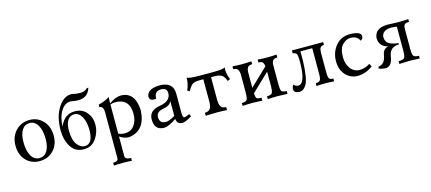

<svg xmlns="http://www.w3.org/2000/svg" viewBox="-64 -1306 5004 2228"><g transform="rotate(-15 2437.5 -192.0)"><path d="M278.3 -24.9Q337.9 -24.9 371.1 -76.9Q404.3 -128.9 404.3 -221.7Q404.3 -326.2 368.2 -387Q332 -447.8 271.5 -447.8Q211.9 -447.8 178.7 -396Q145.5 -344.2 145.5 -251Q145.5 -146 181.2 -85.4Q216.8 -24.9 278.3 -24.9ZM271.5 9.8Q173.3 9.8 109.4 -57.6Q45.4 -125 45.4 -234.4Q45.4 -342.8 111.6 -412.6Q177.7 -482.4 278.3 -482.4Q376.5 -482.4 440.4 -412.6Q504.4 -342.8 504.4 -233.4Q504.4 -125 438.5 -57.6Q372.6 9.8 271.5 9.8Z M801.8 9.8Q701.7 9.8 649.4 -73Q597.2 -155.8 597.2 -274.9Q597.2 -434.1 664.6 -540Q731.9 -646 822.3 -646Q833.5 -646 862.1 -639.6Q890.6 -633.3 935.1 -633.3Q984.9 -633.3 1018.6 -667H1036.6Q1002 -557.1 891.6 -557.1Q851.6 -557.1 828.9 -562.3Q806.2 -567.4 794.9 -567.4Q726.1 -567.4 679.9 -494.4Q633.8 -421.4 630.9 -308.6Q684.6 -443.4 812 -443.4Q900.9 -443.4 952.9 -381.6Q1004.9 -319.8 1004.9 -233.9Q1004.9 -145 952.4 -67.6Q899.9 9.8 801.8 9.8ZM822.8 -22.9Q921.9 -22.9 921.9 -192.4Q921.9 -286.6 887.9 -349.1Q854 -411.6 795.9 -411.6Q749.5 -411.6 719.5 -370.6Q689.5 -329.6 689.5 -246.1Q689.5 -133.8 729.7 -78.4Q770 -22.9 822.8 -22.9Z M1304.7 283.2Q1269.5 278.8 1201.7 278.8Q1134.3 278.8 1089.4 283.2V249Q1143.6 249 1150.4 216.3V-340.3Q1150.4 -416 1101.1 -416V-446.3Q1182.1 -464.8 1235.8 -502.4Q1233.4 -447.8 1233.4 -425.8Q1312.5 -482.4 1376.5 -482.4Q1544.9 -479 1556.2 -258.8Q1545.9 -13.2 1342.3 9.8Q1291 9.8 1233.4 -27.8V206.1Q1233.4 249 1304.7 249ZM1309.6 -45.9Q1380.4 -45.9 1422.4 -99.1Q1464.4 -152.3 1464.4 -240.7Q1464.4 -423.8 1290.5 -423.8Q1258.3 -423.3 1233.4 -411.6V-62Q1268.6 -45.9 1309.6 -45.9Z M1805.7 -50.3Q1844.7 -50.3 1915 -93.8V-271.5Q1894.5 -219.2 1811.3 -205.8Q1728 -192.4 1728 -125.5Q1728.5 -50.3 1805.7 -50.3ZM1987.3 9.8Q1921.4 9.8 1917 -56.2Q1819.3 9.8 1767.6 9.8Q1650.9 9.8 1650.9 -120.6Q1650.9 -228.5 1783.4 -249.5Q1916 -270.5 1916.5 -367.7Q1916.5 -430.2 1844.7 -430.2Q1769.5 -430.2 1763.7 -352.5Q1763.7 -343.3 1764.6 -339.4Q1752 -337.4 1742.2 -337.4Q1684.1 -337.4 1682.6 -384.8Q1689.5 -474.6 1837.9 -479.5Q2003.9 -479.5 2003.9 -335.4V-98.6Q2003.9 -46.9 2027.3 -46.9Q2043 -47.4 2086.9 -68.4L2101.6 -38.6Q2026.4 9.8 1987.3 9.8Z M2523.4 0Q2452.6 -3.9 2394.5 -3.9Q2344.7 -3.9 2267.6 0V-36.1Q2312 -36.1 2331.3 -62.5Q2350.6 -88.9 2350.6 -148.9V-416.5H2312.5Q2243.7 -416.5 2218.8 -397.7Q2193.8 -378.9 2162.1 -322.8L2136.2 -337.9Q2168 -408.7 2168 -484.9Q2194.8 -467.3 2330.6 -467.3H2476.6Q2601.6 -467.3 2625 -484.9L2624 -454.1Q2624 -399.9 2650.9 -337.9L2619.1 -323.7Q2599.1 -378.9 2572.8 -397.2Q2546.4 -415.5 2475.6 -416.5H2443.4V-148.9Q2443.4 -89.4 2460.4 -62.7Q2477.5 -36.1 2523.4 -36.1Z M3250.5 0Q3179.7 -3.9 3132.8 -3.9Q3078.1 -3.9 3013.7 0V-34.2Q3066.4 -34.2 3077.4 -57.4Q3088.4 -80.6 3088.4 -134.8V-310.1L2875.5 -106.4Q2877.4 -68.8 2886 -51.5Q2894.5 -34.2 2947.8 -34.2V0Q2877 -3.9 2830.1 -3.9Q2775.4 -3.9 2710.9 0V-34.2Q2763.7 -34.2 2774.7 -57.4Q2785.6 -80.6 2785.6 -134.8V-355.5Q2785.6 -389.2 2772.2 -413.8Q2758.8 -438.5 2715.8 -438.5V-473.6Q2770.5 -468.8 2830.1 -468.8Q2882.3 -468.8 2942.9 -473.6V-438.5Q2900.9 -438.5 2887.5 -415.3Q2874 -392.1 2874 -356.4V-173.3L3085 -375.5Q3083.5 -398.9 3072.5 -418.7Q3061.5 -438.5 3018.6 -438.5V-473.6Q3073.2 -468.8 3132.8 -468.8Q3185.1 -468.8 3245.6 -473.6V-438.5Q3203.6 -438.5 3190.2 -417.7Q3176.8 -397 3176.8 -361.3V-131.8Q3176.8 -76.7 3187 -55.4Q3197.3 -34.2 3250.5 -34.2Z M3390.1 14.2Q3328.1 9.8 3325.2 -31.2Q3325.2 -61 3344.2 -87.4Q3361.3 -59.6 3404.8 -59.6Q3436.5 -61.5 3460.2 -118.4Q3483.9 -175.3 3485.8 -299.8V-344.7Q3485.8 -399.9 3474.4 -417.5Q3462.9 -435.1 3430.2 -438.5V-473.1H3805.7V-439Q3775.9 -439 3762.5 -421.9Q3749 -404.8 3749 -348.1V-125Q3749 -70.8 3759.3 -52.5Q3769.5 -34.2 3810.5 -34.2V0Q3754.9 -4.9 3704.1 -4.9Q3657.7 -4.9 3599.1 0V-34.2Q3636.2 -34.2 3650.4 -51.3Q3664.6 -68.4 3664.6 -125V-437.5H3522.9V-323.7Q3515.1 -113.8 3479.5 -49.8Q3443.8 14.2 3390.1 14.2Z M4089.8 9.8Q4009.3 9.8 3950.4 -52.5Q3891.6 -114.7 3891.6 -219.2Q3891.6 -326.2 3956.1 -404.3Q4020.5 -482.4 4131.8 -482.4Q4257.8 -479 4260.7 -425.3Q4260.7 -390.1 4230 -376.5Q4203.6 -438.5 4120.1 -438.5Q4074.2 -438.5 4027.8 -394.3Q3981.4 -350.1 3981.4 -243.7Q3981.4 -163.1 4023.4 -106.9Q4065.4 -50.8 4135.7 -50.8Q4200.7 -53.2 4256.8 -90.3L4275.9 -55.7Q4192.4 9.8 4089.8 9.8Z M4425.3 7.8Q4378.4 3.9 4346.7 -10.3L4353 -32.7Q4381.3 -32.7 4409.4 -57.6Q4437.5 -82.5 4448.7 -150.6Q4460 -218.8 4523.4 -229Q4418.9 -254.9 4415.5 -353.5Q4422.4 -470.7 4573.2 -475.6Q4588.4 -475.6 4634.8 -473.1Q4681.2 -470.7 4712.4 -470.7Q4750 -470.7 4828.6 -474.6V-441.9Q4786.6 -441.9 4773.7 -426.5Q4760.7 -411.1 4760.7 -371.1V-133.3Q4760.7 -66.4 4775.1 -49.3Q4789.6 -32.2 4838.9 -32.2V0.5Q4758.8 -3.4 4724.6 -3.4Q4668.5 -3.4 4594.2 0.5V-32.2Q4648.9 -32.2 4663.3 -49.8Q4677.7 -67.4 4677.7 -137.2V-424.8Q4640.6 -431.2 4602.5 -431.2Q4505.4 -425.8 4494.6 -353.5Q4494.6 -287.6 4541.3 -263.7Q4587.9 -239.7 4647.5 -236.3L4647 -219.7Q4536.1 -219.7 4520 -106Q4503.9 7.8 4425.3 7.8Z"/></g></svg>

Font: Almanac
Style: Regular
Weight: 400
Designer: Eden's Almanac
Version: Version 3.501;March 28, 2021;FontCreator 13.0.0.2683 64-bit